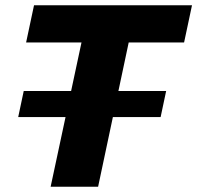

<svg xmlns="http://www.w3.org/2000/svg" viewBox="-20 -708 748 728"><path d="M49 -264 70 -363H610L589 -264ZM172 0 289 -547H79L109 -688H708L678 -547H468L352 0Z"/></svg>

Font: Saira SemiExpanded
Style: Bold Italic
Weight: 700
Width: 6
Italic angle: -12°
Designer: Hector Gatti with collaboration of the Omnibus-Type team
Foundry: Omnibus-Type
Version: Version 1.101